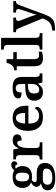

<svg xmlns="http://www.w3.org/2000/svg" viewBox="1228 -2028 1037 3534"><g transform="rotate(-90 1747.0 -261.5)"><path d="M234 237C425 237 515 165 515 47C515 -45 460 -104 333 -104H217C176 -104 162 -116 162 -138C162 -165 182 -185 203 -195C216 -192 243 -190 258 -190C393 -190 457 -264 457 -367C457 -424 437 -462 410 -489C421 -496 433 -500 449 -500C471 -500 483 -484 483 -461C528 -461 545 -488 545 -518C545 -548 524 -574 481 -574C434 -574 401 -544 377 -518C351 -535 308 -548 258 -548C119 -548 54 -479 54 -363C54 -287 94 -231 155 -209C103 -180 75 -152 75 -110C75 -64 108 -38 141 -25C67 -16 10 25 10 97C10 187 84 237 234 237ZM256 -245C195 -245 174 -288 174 -364C174 -443 194 -492 255 -492C317 -492 336 -445 336 -365C336 -287 317 -245 256 -245ZM236 182C150 182 114 148 114 94C114 24 165 8 211 8H320C379 8 409 27 409 75C409 139 363 182 236 182Z M577 0H894V-49H863C822 -49 789 -57 789 -116V-270C789 -347 813 -463 878 -463C916 -463 927 -437 927 -382C1002 -382 1040 -411 1040 -465C1040 -514 1006 -547 932 -547C847 -547 816 -506 787 -439H782L762 -536H580V-487H583C627 -487 658 -478 658 -419V-121C658 -58 625 -49 580 -49H577Z M1354 10C1488 10 1546 -51 1546 -98C1546 -119 1533 -133 1518 -138C1495 -96 1449 -61 1381 -61C1288 -61 1241 -120 1238 -258H1567V-308C1567 -466 1482 -548 1343 -548C1191 -548 1105 -452 1105 -265C1105 -91 1193 10 1354 10ZM1434 -319H1240C1244 -428 1281 -487 1344 -487C1409 -487 1434 -422 1434 -319Z M1816 10C1895 10 1924 -21 1968 -75H1976L1995 0H2162V-49H2159C2114 -49 2098 -65 2098 -120V-377C2098 -503 2031 -548 1898 -548C1790 -548 1702 -520 1702 -448C1702 -400 1738 -383 1812 -383C1812 -449 1828 -491 1889 -491C1954 -491 1968 -446 1968 -374V-317L1885 -314C1734 -309 1660 -259 1660 -152C1660 -42 1728 10 1816 10ZM1859 -59C1814 -59 1793 -89 1793 -148C1793 -222 1823 -261 1916 -265L1968 -268V-191C1968 -110 1925 -59 1859 -59Z M2448 10C2498 10 2543 -2 2563 -12V-69C2542 -64 2520 -61 2495 -61C2448 -61 2425 -89 2425 -152V-472H2554V-536H2425V-660H2356C2346 -612 2331 -579 2310 -557C2289 -535 2255 -519 2219 -519V-472H2294V-147C2294 -31 2346 10 2448 10Z M2600 0H2905V-49H2892C2850 -49 2817 -61 2817 -120V-760H2600V-711H2612C2646 -711 2687 -703 2687 -647V-120C2687 -61 2654 -49 2612 -49H2600Z M2951 179V233H2965C3155 233 3194 189 3263 1L3414 -412C3435 -470 3452 -486 3490 -487H3494V-536H3281V-487H3285C3327 -486 3347 -475 3347 -444C3347 -432 3342 -411 3337 -397L3273 -207C3262 -176 3249 -141 3242 -106C3237 -136 3220 -192 3203 -235L3137 -405C3131 -420 3128 -433 3128 -445C3128 -474 3147 -487 3188 -487H3191V-536H2921V-487H2925C2961 -487 2975 -478 2992 -437L3174 2C3141 103 3089 179 2951 179Z"/></g></svg>

Font: Noto Serif Gurmukhi SemiBold
Style: Regular
Weight: 600
Designer: Vaibhav Singh and the Monotype Design Team
Foundry: Monotype Imaging Inc.
Version: Version 2.004